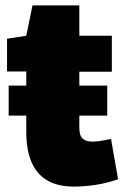

<svg xmlns="http://www.w3.org/2000/svg" viewBox="-20 -679 463 709"><path d="M273 -252V-206Q273 -178 285.5 -167Q298 -156 322 -156Q333 -156 350.5 -158.5Q368 -161 390 -166L416 -17Q372 -2 331 4Q290 10 251 10Q195 10 156 -12Q117 -34 97 -79Q77 -124 77 -194V-252H12V-363H77V-415H6V-536L77 -547L100 -659H273V-547H393V-414H273V-363H376V-252Z"/></svg>

Font: Georama ExtraBold
Style: Regular
Weight: 800
Designer: Jean-Baptiste Levee
Foundry: Production Type
Version: Version 1.001